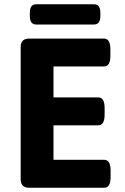

<svg xmlns="http://www.w3.org/2000/svg" viewBox="-20 -881 586 901"><path d="M117 0Q77 0 77 -40V-660Q77 -700 117 -700H468Q498 -700 498 -650V-619Q498 -569 468 -569H231V-424H441Q471 -424 471 -374V-343Q471 -293 441 -293H231V-131H469Q499 -131 499 -81V-50Q499 0 469 0ZM150 -766Q120 -766 120 -806V-821Q120 -861 150 -861H421Q451 -861 451 -821V-806Q451 -766 421 -766Z"/></svg>

Font: Asap
Style: Regular
Weight: 400
Designer: Pablo Cosgaya
Foundry: Omnibus-Type
Version: Version 3.001